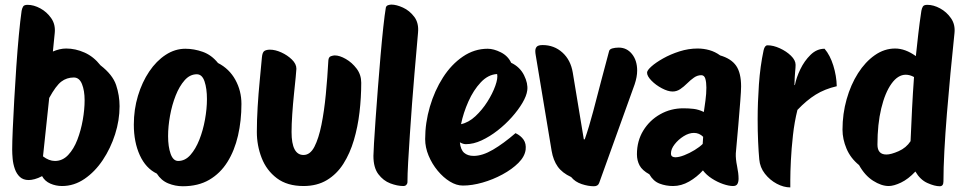

<svg xmlns="http://www.w3.org/2000/svg" viewBox="-20 -795 4201 835"><path d="M250 14Q223 14 199 3.5Q175 -7 163 -29Q146 -20 131 -16Q116 -12 105 -12Q81 -12 66.5 -25.5Q52 -39 44.5 -60.5Q37 -82 35 -104.5Q33 -127 33 -145Q33 -176 35.5 -233.5Q38 -291 42 -362Q46 -433 51 -506Q56 -579 62 -642.5Q68 -706 74 -748Q76 -759 80.5 -766.5Q85 -774 100 -774Q127 -774 155.5 -758.5Q184 -743 203 -715.5Q222 -688 218 -651L210 -571Q224 -577 238.5 -580.5Q253 -584 268 -584Q308 -584 347.5 -566.5Q387 -549 417 -511Q470 -470 485 -425Q500 -380 500 -333Q500 -272 480.5 -211Q461 -150 427 -99Q393 -48 347.5 -17Q302 14 250 14ZM301 -458Q270 -458 246.5 -440Q223 -422 194 -369L167 -115Q193 -95 219 -95Q252 -95 276.5 -121Q301 -147 316.5 -187.5Q332 -228 340 -273.5Q348 -319 348 -359Q348 -401 336.5 -429.5Q325 -458 301 -458Z M775 15Q742 15 711.5 2.5Q681 -10 662 -40Q614 -63 588 -120Q562 -177 562 -253Q562 -319 580 -378.5Q598 -438 629 -484Q660 -530 700.5 -556.5Q741 -583 786 -583Q824 -583 862 -569.5Q900 -556 928 -521Q977 -496 1003.5 -448Q1030 -400 1030 -343Q1030 -270 1015 -205Q1000 -140 969 -90.5Q938 -41 890 -13Q842 15 775 15ZM755 -95Q785 -95 808 -121Q831 -147 847 -187.5Q863 -228 871.5 -275Q880 -322 880 -364Q880 -410 869.5 -441Q859 -472 836 -472Q806 -472 783 -446Q760 -420 744 -379.5Q728 -339 719.5 -292Q711 -245 711 -203Q711 -157 722 -126Q733 -95 755 -95Z M1300 14Q1229 14 1184 -20Q1139 -54 1118 -108Q1097 -162 1097 -221Q1097 -272 1100.5 -330Q1104 -388 1109.5 -444Q1115 -500 1119 -545Q1121 -568 1130 -573.5Q1139 -579 1154 -579Q1177 -579 1203.5 -567Q1230 -555 1249.5 -536Q1269 -517 1269 -496Q1269 -490 1266 -459.5Q1263 -429 1258.5 -386Q1254 -343 1251 -298.5Q1248 -254 1248 -221Q1248 -121 1300 -121Q1329 -121 1347.5 -157Q1366 -193 1378 -252.5Q1390 -312 1397 -385Q1404 -458 1408 -532Q1409 -547 1419 -550.5Q1429 -554 1436 -554Q1457 -554 1484 -538.5Q1511 -523 1531 -496.5Q1551 -470 1551 -435Q1551 -371 1543.5 -307Q1536 -243 1519 -185.5Q1502 -128 1473.5 -83Q1445 -38 1402 -12Q1359 14 1300 14Z M1734 14Q1708 14 1677.5 2.5Q1647 -9 1625.5 -37.5Q1604 -66 1604 -117Q1604 -129 1606.5 -172Q1609 -215 1613.5 -278Q1618 -341 1623.5 -412.5Q1629 -484 1635 -553Q1641 -622 1647 -677.5Q1653 -733 1658 -762Q1660 -770 1668 -772.5Q1676 -775 1682 -775Q1704 -775 1732.5 -762Q1761 -749 1781.5 -722Q1802 -695 1798 -653Q1796 -631 1792 -584Q1788 -537 1782.5 -475Q1777 -413 1772 -344.5Q1767 -276 1762.5 -210Q1758 -144 1755 -89.5Q1752 -35 1752 -2Q1752 3 1747.5 8.5Q1743 14 1734 14Z M1993 12Q1965 12 1936.5 -5.5Q1908 -23 1883.5 -52.5Q1859 -82 1844 -118Q1829 -154 1829 -190Q1829 -261 1849.5 -331Q1870 -401 1906.5 -458Q1943 -515 1993 -549Q2043 -583 2101 -583Q2127 -583 2158 -567.5Q2189 -552 2203 -522Q2241 -504 2259 -468Q2277 -432 2273 -402Q2270 -378 2252 -347.5Q2234 -317 2206 -285.5Q2178 -254 2144 -227.5Q2110 -201 2074.5 -184.5Q2039 -168 2006 -168Q1994 -168 1980 -176Q1983 -144 1998.5 -130.5Q2014 -117 2040 -117Q2078 -117 2124 -144Q2170 -171 2222 -216Q2245 -205 2257 -187.5Q2269 -170 2266 -144Q2262 -114 2234.5 -86.5Q2207 -59 2165.5 -36.5Q2124 -14 2078.5 -1Q2033 12 1993 12ZM2142 -473Q2103 -471 2071 -437Q2039 -403 2017 -353.5Q1995 -304 1985 -255Q2018 -262 2047.5 -289.5Q2077 -317 2099.5 -352.5Q2122 -388 2134 -421.5Q2146 -455 2142 -473Z M2563 15Q2538 15 2509.5 5.5Q2481 -4 2464 -25Q2425 -43 2405.5 -70.5Q2386 -98 2379 -139L2310 -554Q2309 -559 2308.5 -564Q2308 -569 2308 -573Q2308 -585 2314.5 -592Q2321 -599 2340 -599Q2390 -599 2426 -566.5Q2462 -534 2471 -479L2519 -189H2523Q2542 -243 2560 -311.5Q2578 -380 2596 -449Q2614 -518 2629 -573Q2631 -581 2643 -584.5Q2655 -588 2671 -588Q2706 -588 2728.5 -560Q2751 -532 2751 -488Q2751 -461 2740 -428L2586 0Q2581 15 2563 15Z M2907 14Q2876 14 2848.5 3.5Q2821 -7 2804 -37Q2773 -54 2761.5 -75.5Q2750 -97 2750 -124Q2750 -182 2777.5 -227Q2805 -272 2851 -298Q2897 -324 2952 -324Q2975 -324 2996.5 -321.5Q3018 -319 3041 -308Q3044 -328 3048 -358Q3052 -388 3052 -414Q3052 -437 3047.5 -452.5Q3043 -468 3030 -468Q3013 -468 2998 -457.5Q2983 -447 2968.5 -432.5Q2954 -418 2938.5 -407.5Q2923 -397 2905 -397Q2885 -397 2858.5 -411Q2832 -425 2813 -444.5Q2794 -464 2794 -479Q2794 -489 2813 -506Q2832 -523 2864 -541Q2896 -559 2935 -571.5Q2974 -584 3014 -584Q3040 -584 3065 -577Q3090 -570 3112 -554Q3160 -540 3181.5 -509Q3203 -478 3203 -419Q3203 -401 3199.5 -356Q3196 -311 3191 -251.5Q3186 -192 3180 -128Q3179 -104 3185.5 -72.5Q3192 -41 3192 -18Q3192 -4 3187 5Q3182 14 3168 14Q3150 14 3125 5.5Q3100 -3 3076 -18.5Q3052 -34 3037 -54Q3011 -25 2977 -5.5Q2943 14 2907 14ZM2917 -111Q2933 -111 2956 -120Q2979 -129 3001 -142.5Q3023 -156 3036 -169L3038 -200Q3021 -217 2998 -217Q2976 -217 2953 -202.5Q2930 -188 2914 -167.5Q2898 -147 2898 -128Q2898 -118 2903.5 -114.5Q2909 -111 2917 -111Z M3417 20Q3388 20 3358 4Q3328 -12 3306.5 -39.5Q3285 -67 3282 -102Q3279 -134 3277 -179Q3275 -224 3275 -276Q3275 -349 3280.5 -428Q3286 -507 3301 -577Q3306 -598 3318 -598Q3343 -598 3371.5 -585Q3400 -572 3420 -552.5Q3440 -533 3440 -513Q3440 -502 3438 -482.5Q3436 -463 3435 -425H3437Q3443 -457 3460.5 -493.5Q3478 -530 3505 -556.5Q3532 -583 3566 -583Q3590 -555 3604 -510Q3618 -465 3619 -420Q3567 -408 3527.5 -383.5Q3488 -359 3448 -317Q3435 -265 3428.5 -206.5Q3422 -148 3419.5 -96.5Q3417 -45 3417 -12.5Q3417 20 3417 20Z M3845 14Q3813 14 3777 -9Q3741 -32 3716 -77Q3679 -107 3661.5 -148.5Q3644 -190 3644 -231Q3644 -300 3662 -363.5Q3680 -427 3711.5 -476.5Q3743 -526 3784.5 -555Q3826 -584 3873 -584Q3917 -584 3963 -551Q3968 -598 3973.5 -646.5Q3979 -695 3987 -748Q3989 -759 3993.5 -766.5Q3998 -774 4013 -774Q4040 -774 4068.5 -758.5Q4097 -743 4116 -715.5Q4135 -688 4131 -651Q4122 -566 4113.5 -476Q4105 -386 4098 -300Q4091 -214 4087 -138.5Q4083 -63 4083 -6Q4083 15 4067 15Q4045 15 4013.5 1Q3982 -13 3961 -49Q3930 -16 3898.5 -1Q3867 14 3845 14ZM3796 -166Q3796 -123 3835 -123Q3855 -123 3888 -137.5Q3921 -152 3940 -181Q3943 -254 3946.5 -322.5Q3950 -391 3955 -460Q3937 -470 3919 -470Q3885 -470 3857 -431Q3829 -392 3812.5 -323.5Q3796 -255 3796 -166Z"/></svg>

Font: Protest Riot
Style: Regular
Weight: 400
Designer: Octavio Pardo
Foundry: Ashler Design
Version: Version 2.005; ttfautohint (v1.8.4.7-5d5b)